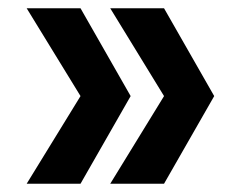

<svg xmlns="http://www.w3.org/2000/svg" viewBox="-20 -490 577 460"><path d="M493.2 -259.8 373 -49.8H244.1L373 -259.8L244.1 -470.2H373ZM43.9 -49.8 172.9 -259.8 43.9 -470.2H172.9L293 -259.8L172.9 -49.8Z"/></svg>

Font: TASA Orbiter Deck
Style: Bold
Weight: 700
Designer: Weizhong Zhang
Version: Version 1.000;Glyphs 3.1.2 (3151)